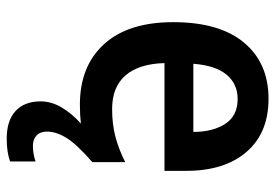

<svg xmlns="http://www.w3.org/2000/svg" viewBox="-144 -448 820 572"><g transform="rotate(90 266.0 -162.0)"><path d="M372 108Q372 128 383.5 139Q395 150 415 150Q428 150 440.5 147.5Q453 145 461 142V218Q447 223 430 225.5Q413 228 393 228Q339 228 310.5 201.5Q282 175 282 127Q282 95 300 64.5Q318 34 348 7Q323 10 292 10Q177 10 111.5 -62Q46 -134 46 -268Q46 -406 107 -479Q168 -552 274 -552Q376 -552 432.5 -486.5Q489 -421 489 -307V-242H168Q170 -166 204.5 -126Q239 -86 305 -86Q349 -86 386 -95.5Q423 -105 463 -125V-27Q409 20 390.5 50.5Q372 81 372 108ZM275 -460Q230 -460 202.5 -427Q175 -394 170 -328H373Q373 -386 349 -423Q325 -460 275 -460Z"/></g></svg>

Font: Noto Sans Khmer SemiCondensed SemiBold
Style: Regular
Weight: 600
Width: 4
Designer: Danh Hong and the Monotype Design Team
Foundry: Monotype Imaging Inc.
Version: Version 2.004; ttfautohint (v1.8.4.7-5d5b)